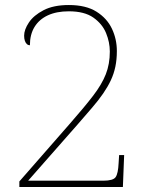

<svg xmlns="http://www.w3.org/2000/svg" viewBox="-20 -744 599 764"><path d="M57 0V-22L259 -253Q316 -318 350.5 -363Q385 -408 401 -448.5Q417 -489 417 -539Q417 -576 402 -612.5Q387 -649 351.5 -674Q316 -699 254 -699Q205 -699 170.5 -683Q136 -667 117.5 -637Q99 -607 99 -564Q92 -564 87 -568.5Q82 -573 79 -581.5Q76 -590 76 -602Q76 -626 95 -654.5Q114 -683 153.5 -703.5Q193 -724 254 -724Q322 -724 364 -697.5Q406 -671 425.5 -629.5Q445 -588 445 -541Q445 -507 439 -478.5Q433 -450 421 -424.5Q409 -399 390.5 -372Q372 -345 346.5 -315.5Q321 -286 289 -249L92 -25H391Q430 -25 440 -39Q450 -53 452 -95L454 -127H474L469 0Z"/></svg>

Font: Noto Serif Ethiopic Thin
Style: Regular
Weight: 250
Version: Version 2.102